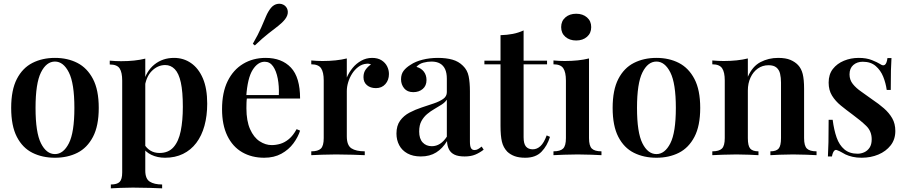

<svg xmlns="http://www.w3.org/2000/svg" viewBox="-20 -847 4947 1048"><path d="M280 -531Q349 -531 402.5 -503.5Q456 -476 487.5 -416Q519 -356 519 -258Q519 -160 487.5 -100Q456 -40 402.5 -13Q349 14 280 14Q211 14 157 -13Q103 -40 72 -100Q41 -160 41 -258Q41 -356 72 -416Q103 -476 157 -503.5Q211 -531 280 -531ZM280 -511Q233 -511 203.5 -451.5Q174 -392 174 -258Q174 -124 203.5 -65Q233 -6 280 -6Q326 -6 356 -65Q386 -124 386 -258Q386 -392 356 -451.5Q326 -511 280 -511Z M773 -527V84Q773 129 797.5 144.5Q822 160 865 160V181Q841 180 797.5 178.5Q754 177 705 177Q671 177 637 178.5Q603 180 585 181V160Q619 160 633 146Q647 132 647 94V-407Q647 -452 633 -473.5Q619 -495 579 -495V-516Q611 -513 641 -513Q679 -513 712 -516.5Q745 -520 773 -527ZM930 -531Q982 -531 1023 -502.5Q1064 -474 1087.5 -419Q1111 -364 1111 -281Q1111 -215 1096 -160.5Q1081 -106 1051.5 -67Q1022 -28 979 -7Q936 14 881 14Q839 14 806 -2Q773 -18 758 -45L768 -59Q780 -38 801 -25Q822 -12 851 -12Q899 -12 927 -43.5Q955 -75 966.5 -132Q978 -189 978 -264Q978 -347 967 -397Q956 -447 934 -469.5Q912 -492 882 -492Q841 -492 808.5 -459.5Q776 -427 769 -365L762 -393Q778 -459 823 -495Q868 -531 930 -531Z M1430 -531Q1518 -531 1568 -478Q1618 -425 1618 -309H1281L1280 -328H1502Q1504 -377 1496 -418.5Q1488 -460 1470.5 -485Q1453 -510 1425 -510Q1387 -510 1359 -465.5Q1331 -421 1324 -320L1328 -314Q1326 -301 1325.5 -286Q1325 -271 1325 -256Q1325 -187 1345 -142Q1365 -97 1397 -76Q1429 -55 1463 -55Q1486 -55 1510 -62Q1534 -69 1557 -88Q1580 -107 1599 -142L1618 -134Q1607 -99 1581.5 -64.5Q1556 -30 1516 -8Q1476 14 1422 14Q1354 14 1302 -16Q1250 -46 1221 -105.5Q1192 -165 1192 -251Q1192 -342 1222.5 -404Q1253 -466 1307 -498.5Q1361 -531 1430 -531ZM1535 -816Q1550 -803 1551 -783Q1552 -763 1536 -742Q1521 -723 1498.5 -705.5Q1476 -688 1445 -664Q1414 -640 1371 -599L1360 -608Q1390 -660 1405.5 -696Q1421 -732 1432 -758Q1443 -784 1459 -804Q1475 -823 1496.5 -826Q1518 -829 1535 -816Z M2011 -531Q2042 -531 2062.5 -518Q2083 -505 2093 -485Q2103 -465 2103 -443Q2103 -410 2083.5 -388Q2064 -366 2032 -366Q2002 -366 1983 -382Q1964 -398 1964 -426Q1964 -451 1976.5 -468Q1989 -485 2005 -495Q1994 -501 1980 -499Q1956 -497 1936 -482Q1916 -467 1902 -445Q1888 -423 1880.5 -398Q1873 -373 1873 -350V-103Q1873 -54 1898 -37.5Q1923 -21 1971 -21V0Q1948 -1 1904.5 -2.5Q1861 -4 1814 -4Q1775 -4 1736.5 -2.5Q1698 -1 1679 0V-21Q1716 -21 1731.5 -36Q1747 -51 1747 -93V-408Q1747 -453 1732.5 -474.5Q1718 -496 1679 -496V-517Q1711 -514 1741 -514Q1778 -514 1811.5 -517.5Q1845 -521 1873 -528V-424Q1885 -452 1904.5 -476Q1924 -500 1951.5 -515.5Q1979 -531 2011 -531Z M2277 7Q2234 7 2204 -9.5Q2174 -26 2159 -54.5Q2144 -83 2144 -118Q2144 -161 2164 -188.5Q2184 -216 2215.5 -232.5Q2247 -249 2282 -260.5Q2317 -272 2348 -282.5Q2379 -293 2399 -307Q2419 -321 2419 -344V-417Q2419 -449 2409.5 -469.5Q2400 -490 2381.5 -500.5Q2363 -511 2335 -511Q2314 -511 2291 -505Q2268 -499 2253 -482Q2279 -475 2293.5 -456Q2308 -437 2308 -410Q2308 -379 2287.5 -361.5Q2267 -344 2236 -344Q2203 -344 2186 -365Q2169 -386 2169 -414Q2169 -442 2183 -460.5Q2197 -479 2222 -494Q2247 -511 2286 -521Q2325 -531 2371 -531Q2415 -531 2449 -521.5Q2483 -512 2507 -488Q2531 -465 2538 -431Q2545 -397 2545 -348V-74Q2545 -49 2551 -38.5Q2557 -28 2570 -28Q2580 -28 2589 -33Q2598 -38 2609 -47L2620 -30Q2598 -13 2574 -3Q2550 7 2516 7Q2481 7 2460.5 -3Q2440 -13 2430.5 -32Q2421 -51 2420 -77Q2396 -37 2361 -15Q2326 7 2277 7ZM2337 -49Q2361 -49 2381.5 -62Q2402 -75 2419 -101V-303Q2409 -288 2390.5 -276Q2372 -264 2351 -252Q2330 -240 2311.5 -224.5Q2293 -209 2280.5 -186.5Q2268 -164 2268 -129Q2268 -90 2287 -69.5Q2306 -49 2337 -49Z M2838 -681V-516H2966V-496H2838V-98Q2838 -62 2851 -47Q2864 -32 2888 -32Q2911 -32 2930 -49.5Q2949 -67 2964 -108L2982 -100Q2967 -51 2935.5 -18.5Q2904 14 2847 14Q2813 14 2789.5 5.5Q2766 -3 2749 -19Q2727 -42 2719.5 -74Q2712 -106 2712 -159V-496H2624V-516H2712V-655Q2748 -656 2779 -662Q2810 -668 2838 -681Z M3125 -772Q3161 -772 3184 -752Q3207 -732 3207 -699Q3207 -666 3184 -646Q3161 -626 3125 -626Q3089 -626 3066 -646Q3043 -666 3043 -699Q3043 -732 3066 -752Q3089 -772 3125 -772ZM3195 -528V-93Q3195 -51 3210.5 -36Q3226 -21 3263 -21V0Q3245 -1 3208 -2.5Q3171 -4 3133 -4Q3096 -4 3058 -2.5Q3020 -1 3001 0V-21Q3038 -21 3053.5 -36Q3069 -51 3069 -93V-407Q3069 -453 3054.5 -474.5Q3040 -496 3001 -496V-517Q3033 -514 3063 -514Q3100 -514 3133.5 -517.5Q3167 -521 3195 -528Z M3563 -531Q3632 -531 3685.5 -503.5Q3739 -476 3770.5 -416Q3802 -356 3802 -258Q3802 -160 3770.5 -100Q3739 -40 3685.5 -13Q3632 14 3563 14Q3494 14 3440 -13Q3386 -40 3355 -100Q3324 -160 3324 -258Q3324 -356 3355 -416Q3386 -476 3440 -503.5Q3494 -531 3563 -531ZM3563 -511Q3516 -511 3486.5 -451.5Q3457 -392 3457 -258Q3457 -124 3486.5 -65Q3516 -6 3563 -6Q3609 -6 3639 -65Q3669 -124 3669 -258Q3669 -392 3639 -451.5Q3609 -511 3563 -511Z M4227 -531Q4269 -531 4294.5 -520Q4320 -509 4336 -492Q4354 -473 4361.5 -443Q4369 -413 4369 -362V-93Q4369 -51 4384.5 -36Q4400 -21 4437 -21V0Q4419 -1 4381.5 -2.5Q4344 -4 4309 -4Q4272 -4 4237 -2.5Q4202 -1 4185 0V-21Q4217 -21 4230 -36Q4243 -51 4243 -93V-396Q4243 -423 4238 -444.5Q4233 -466 4218 -478.5Q4203 -491 4175 -491Q4142 -491 4116.5 -473Q4091 -455 4076.5 -423.5Q4062 -392 4062 -353V-93Q4062 -51 4075 -36Q4088 -21 4120 -21V0Q4103 -1 4069 -2.5Q4035 -4 4000 -4Q3963 -4 3925 -2.5Q3887 -1 3868 0V-21Q3905 -21 3920.5 -36Q3936 -51 3936 -93V-408Q3936 -453 3921.5 -474.5Q3907 -496 3868 -496V-517Q3900 -514 3930 -514Q3967 -514 4000.5 -517.5Q4034 -521 4062 -528V-428Q4087 -485 4131 -508Q4175 -531 4227 -531Z M4667 -531Q4709 -531 4739 -519Q4769 -507 4783 -498Q4817 -473 4824 -530H4846Q4844 -501 4843 -461.5Q4842 -422 4842 -356H4820Q4815 -393 4801 -428Q4787 -463 4760 -486.5Q4733 -510 4689 -510Q4658 -510 4637.5 -492Q4617 -474 4617 -441Q4617 -411 4635 -388.5Q4653 -366 4681.5 -346.5Q4710 -327 4741 -304Q4777 -280 4805 -255.5Q4833 -231 4850 -201.5Q4867 -172 4867 -132Q4867 -86 4841.5 -53.5Q4816 -21 4774.5 -3.5Q4733 14 4683 14Q4656 14 4634 9Q4612 4 4595 -4Q4582 -11 4571.5 -17Q4561 -23 4550 -27Q4540 -32 4532.5 -23Q4525 -14 4521 7H4499Q4501 -25 4502 -71Q4503 -117 4503 -193H4525Q4532 -138 4546.5 -96.5Q4561 -55 4589 -31.5Q4617 -8 4661 -8Q4680 -8 4697.5 -16Q4715 -24 4726.5 -41Q4738 -58 4738 -87Q4738 -131 4708 -160Q4678 -189 4633 -222Q4599 -247 4569.5 -271Q4540 -295 4521.5 -325Q4503 -355 4503 -396Q4503 -441 4526 -470.5Q4549 -500 4586.5 -515.5Q4624 -531 4667 -531Z"/></svg>

Font: Playfair Display SemiBold
Style: Regular
Weight: 600
Designer: Claus Eggers Sørensen
Foundry: Claus Eggers Sørensen
Version: Version 1.203